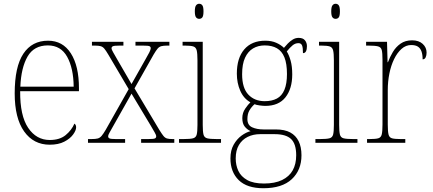

<svg xmlns="http://www.w3.org/2000/svg" viewBox="-20 -758 2297 1019"><path d="M244 10Q158 10 108 -60.5Q58 -131 58 -262Q58 -404 104 -473Q150 -542 235 -542Q313 -542 356 -475Q399 -408 399 -290V-274H87Q86 -144 129.5 -79.5Q173 -15 244 -15Q297 -15 328.5 -41Q360 -67 375 -102Q379 -99 381.5 -94.5Q384 -90 384 -82Q384 -66 368 -44Q352 -22 321 -6Q290 10 244 10ZM371 -298Q370 -396 336.5 -456.5Q303 -517 234 -517Q160 -517 126 -457.5Q92 -398 88 -298Z M447 0V-20H466Q487 -20 498.5 -23Q510 -26 519 -36.5Q528 -47 541 -69L663 -285L555 -468Q542 -490 533.5 -500Q525 -510 514 -513Q503 -516 484 -516H468V-536H635V-516H614Q586 -516 579 -512.5Q572 -509 572 -502Q572 -495 580.5 -480.5Q589 -466 602 -443L678 -312L752 -443Q765 -465 772.5 -480Q780 -495 780 -502Q780 -509 774 -512.5Q768 -516 739 -516H699V-536H879V-516H868Q848 -516 836.5 -513Q825 -510 816.5 -500Q808 -490 795 -468L694 -289L826 -68Q839 -47 847.5 -36.5Q856 -26 866.5 -23Q877 -20 895 -20H905V0H729V-20H767Q796 -20 802.5 -23.5Q809 -27 809 -34Q809 -42 800.5 -56Q792 -70 779 -93L678 -261L582 -91Q570 -69 562 -55.5Q554 -42 554 -34Q554 -27 561 -23.5Q568 -20 594 -20H644V0Z M930 0V-20H955Q989 -20 1004.5 -24Q1020 -28 1024 -44Q1028 -60 1028 -95V-438Q1028 -474 1024 -490.5Q1020 -507 1006 -511.5Q992 -516 963 -516H949V-536H1056V-95Q1056 -60 1060 -44Q1064 -28 1079.5 -24Q1095 -20 1129 -20H1153V0ZM1037 -658Q1027 -658 1020.5 -666Q1014 -674 1014 -698Q1014 -721 1020.5 -729.5Q1027 -738 1037 -738Q1048 -738 1054 -729.5Q1060 -721 1060 -698Q1060 -674 1054 -666Q1048 -658 1037 -658Z M1378 241Q1291 241 1247 198Q1203 155 1203 83Q1203 40 1220 10Q1237 -20 1261.5 -38Q1286 -56 1310 -62Q1292 -70 1279 -86Q1266 -102 1266 -131Q1266 -159 1281.5 -181.5Q1297 -204 1309 -215Q1273 -235 1255 -276.5Q1237 -318 1237 -367Q1237 -450 1276.5 -496Q1316 -542 1388 -542Q1421 -542 1446 -531Q1471 -520 1487 -504Q1496 -515 1507.5 -527Q1519 -539 1533.5 -548Q1548 -557 1565 -557Q1588 -557 1598.5 -544Q1609 -531 1609 -513Q1609 -496 1604 -486Q1599 -476 1588 -476Q1588 -505 1583 -517Q1578 -529 1564 -529Q1547 -529 1533 -517.5Q1519 -506 1502 -485Q1514 -466 1522.5 -436Q1531 -406 1531 -363Q1531 -287 1495 -241.5Q1459 -196 1388 -196Q1377 -196 1358 -198.5Q1339 -201 1331 -205Q1315 -191 1304 -172.5Q1293 -154 1293 -126Q1293 -94 1318 -82.5Q1343 -71 1379 -71H1444Q1491 -71 1520.5 -55Q1550 -39 1565 -8.5Q1580 22 1580 66Q1580 145 1528.5 193Q1477 241 1378 241ZM1381 216Q1439 216 1477 197.5Q1515 179 1533.5 146Q1552 113 1552 66Q1552 6 1525 -20Q1498 -46 1438 -46H1360Q1324 -46 1294.5 -31.5Q1265 -17 1248 11.5Q1231 40 1231 83Q1231 119 1245 149Q1259 179 1292 197.5Q1325 216 1381 216ZM1385 -221Q1423 -221 1449.5 -235Q1476 -249 1489.5 -281.5Q1503 -314 1503 -365Q1503 -420 1489.5 -453.5Q1476 -487 1449.5 -502Q1423 -517 1385 -517Q1350 -517 1323 -501Q1296 -485 1280.5 -451.5Q1265 -418 1265 -364Q1265 -291 1298 -256Q1331 -221 1385 -221Z M1654 0V-20H1679Q1713 -20 1728.5 -24Q1744 -28 1748 -44Q1752 -60 1752 -95V-438Q1752 -474 1748 -490.5Q1744 -507 1730 -511.5Q1716 -516 1687 -516H1673V-536H1780V-95Q1780 -60 1784 -44Q1788 -28 1803.5 -24Q1819 -20 1853 -20H1877V0ZM1761 -658Q1751 -658 1744.5 -666Q1738 -674 1738 -698Q1738 -721 1744.5 -729.5Q1751 -738 1761 -738Q1772 -738 1778 -729.5Q1784 -721 1784 -698Q1784 -674 1778 -666Q1772 -658 1761 -658Z M1928 0V-20H1943Q1973 -20 1987.5 -24Q2002 -28 2006 -44.5Q2010 -61 2010 -97V-441Q2010 -477 2006 -492.5Q2002 -508 1986 -512Q1970 -516 1935 -516H1923V-536H2034L2037 -428H2039Q2049 -455 2065 -482Q2081 -509 2106 -526.5Q2131 -544 2167 -544Q2203 -544 2223.5 -525Q2244 -506 2244 -479Q2244 -464 2239 -453.5Q2234 -443 2223 -443Q2223 -468 2217 -485Q2211 -502 2198 -510.5Q2185 -519 2162 -519Q2134 -519 2111 -498.5Q2088 -478 2071.5 -444Q2055 -410 2046.5 -367.5Q2038 -325 2038 -280V-97Q2038 -61 2042 -44.5Q2046 -28 2060.5 -24Q2075 -20 2105 -20H2131V0Z"/></svg>

Font: Noto Serif Khmer SemiCondensed Thin
Style: Regular
Weight: 250
Width: 4
Designer: Danh Hong and the Monotype Design Team
Foundry: Monotype Imaging Inc.
Version: Version 2.004